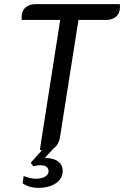

<svg xmlns="http://www.w3.org/2000/svg" viewBox="-20 -720 598 925"><path d="M558 -686Q558 -656 539.5 -640Q521 -624 492 -624H358L269 -59Q263 -22 238 -5L196 41Q237 41 259.5 57.5Q282 74 282 104Q282 140 249.5 162.5Q217 185 165 185Q120 185 89 163L94 128Q127 141 153 141Q179 141 196.5 131.5Q214 122 214 104Q214 92 204.5 84Q195 76 175 76Q160 76 140 81L128 64L182 4Q178 4 172 2L270 -624H85Q84 -628 84 -636Q84 -667 102.5 -683.5Q121 -700 150 -700H557Q558 -696 558 -686Z"/></svg>

Font: Thasadith
Style: Bold Italic
Weight: 700
Italic angle: -9°
Designer: Cadson Demak Co.,Ltd.
Foundry: Cadson Demak Co.,Ltd.
Version: Version 1.000; ttfautohint (v1.6)